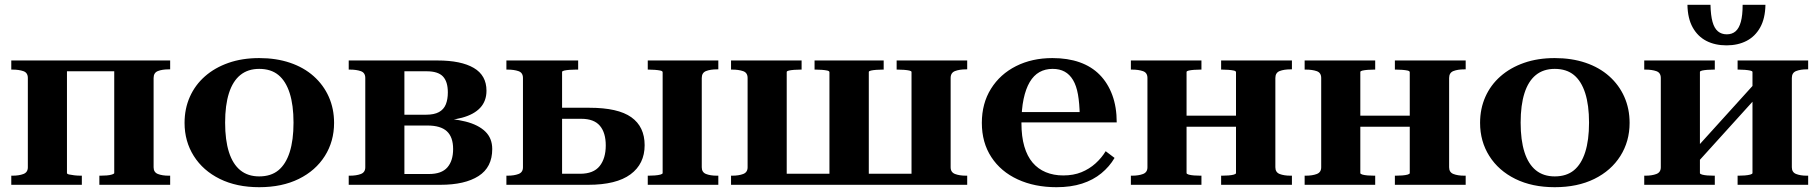

<svg xmlns="http://www.w3.org/2000/svg" viewBox="-20 -770 7581 800"><path d="M96 -73V-445Q96 -467 77.5 -473.5Q59 -480 32 -480H27V-518H259V-49Q259 -45 268 -43Q277 -41 290 -39.5Q303 -38 316 -38H321V0H27V-38H32Q59 -38 77.5 -45Q96 -52 96 -73ZM456 -49V-518H689V-481H683Q656 -481 638 -474Q620 -467 620 -445V-73Q620 -52 638 -45Q656 -38 683 -38H689V0H394V-38H399Q411 -38 424.5 -39Q438 -40 447 -43Q456 -46 456 -49ZM201 -473V-518H523V-473Z M1372 -258Q1372 -181 1333.5 -120Q1295 -59 1225 -24.5Q1155 10 1060 10Q966 10 896 -24.5Q826 -59 787.5 -120Q749 -181 749 -258Q749 -317 771 -366.5Q793 -416 834 -452Q875 -488 932 -508Q989 -528 1060 -528Q1131 -528 1188.5 -508.5Q1246 -489 1287 -452.5Q1328 -416 1350 -366.5Q1372 -317 1372 -258ZM918 -259Q918 -186 934 -136Q950 -86 981.5 -60.5Q1013 -35 1060 -35Q1109 -35 1140 -60.5Q1171 -86 1187 -136Q1203 -186 1203 -259Q1203 -332 1187 -382Q1171 -432 1140 -457.5Q1109 -483 1060 -483Q1013 -483 981.5 -457.5Q950 -432 934 -382Q918 -332 918 -259Z M1433 -518H1803Q1901 -518 1954 -487Q2007 -456 2007 -392Q2007 -349 1981 -321Q1955 -293 1905 -279.5Q1855 -266 1784 -266L1820 -287L1821 -256L1795 -277Q1867 -277 1920 -263.5Q1973 -250 2002 -222Q2031 -194 2031 -149Q2031 -73 1974 -36.5Q1917 0 1815 0H1433V-38H1438Q1465 -38 1483.5 -45Q1502 -52 1502 -73V-445Q1502 -467 1483.5 -473.5Q1465 -480 1438 -480H1433ZM1665 -45H1768Q1820 -45 1844 -72.5Q1868 -100 1868 -149Q1868 -199 1842 -223Q1816 -247 1761 -247H1636V-292H1755Q1789 -292 1809 -303Q1829 -314 1837.5 -335Q1846 -356 1846 -385Q1846 -430 1825.5 -451.5Q1805 -473 1758 -473H1665Z M2741 -49V-469Q2741 -474 2731.5 -476Q2722 -478 2708.5 -479Q2695 -480 2683 -480H2679V-518H2973V-481H2967Q2940 -481 2922 -474Q2904 -467 2904 -445V-73Q2904 -52 2922 -45Q2940 -38 2967 -38H2973V0H2679V-38H2683Q2695 -38 2708.5 -39Q2722 -40 2731.5 -42.5Q2741 -45 2741 -49ZM2322 -46H2397Q2453 -46 2478.5 -78Q2504 -110 2504 -164Q2504 -217 2479.5 -246Q2455 -275 2402 -275H2287V-321H2436Q2555 -321 2610.5 -281.5Q2666 -242 2666 -165Q2666 -87 2607 -43.5Q2548 0 2431 0H2090V-38H2095Q2122 -38 2140.5 -45Q2159 -52 2159 -73V-445Q2159 -467 2140.5 -473.5Q2122 -480 2095 -480H2090V-518H2389V-480H2379Q2366 -480 2353 -479Q2340 -478 2331 -476Q2322 -474 2322 -470Z M3095 -445Q3095 -467 3076.5 -473.5Q3058 -480 3031 -480H3026V-518H3320V-480H3315Q3302 -480 3289 -479Q3276 -478 3267 -476Q3258 -474 3258 -470V0H3026V-38H3031Q3058 -38 3076.5 -45Q3095 -52 3095 -73ZM3778 -470Q3778 -474 3769 -476Q3760 -478 3747 -479Q3734 -480 3720 -480H3716V-518H4010V-481H4005Q3978 -481 3959.5 -474Q3941 -467 3941 -445V-73Q3941 -52 3959.5 -45Q3978 -38 4005 -38H4010V0H3778ZM3198 -46H3843V0H3198ZM3374 -480V-518H3662V-480H3657Q3645 -480 3631.5 -479Q3618 -478 3609 -476Q3600 -474 3600 -470V0H3436V-469Q3436 -474 3427 -476Q3418 -478 3404.5 -479Q3391 -480 3379 -480Z M4236 -257Q4236 -201 4248 -160Q4260 -119 4282.5 -92.5Q4305 -66 4337.5 -52.5Q4370 -39 4410 -39Q4453 -39 4486 -52.5Q4519 -66 4544.5 -89Q4570 -112 4587 -140L4624 -112Q4603 -76 4569 -48Q4535 -20 4488.5 -5Q4442 10 4382 10Q4291 10 4220.5 -22.5Q4150 -55 4110.5 -115.5Q4071 -176 4071 -258Q4071 -339 4109 -400Q4147 -461 4213.5 -494.5Q4280 -528 4365 -528Q4429 -528 4478.5 -510.5Q4528 -493 4562 -458.5Q4596 -424 4614.5 -374Q4633 -324 4633 -260H4196V-303H4505L4479 -288Q4478 -340 4471.5 -376.5Q4465 -413 4451 -436.5Q4437 -460 4416 -471.5Q4395 -483 4366 -483Q4335 -483 4311 -469.5Q4287 -456 4270.5 -428Q4254 -400 4245 -357.5Q4236 -315 4236 -257Z M4761 -73V-445Q4761 -467 4742.5 -473.5Q4724 -480 4697 -480H4692V-518H4986V-480H4981Q4968 -480 4955 -479Q4942 -478 4933 -476Q4924 -474 4924 -470V-49Q4924 -45 4933 -42.5Q4942 -40 4955 -39Q4968 -38 4981 -38H4986V0H4692V-38H4697Q4724 -38 4742.5 -45Q4761 -52 4761 -73ZM5130 -49V-469Q5130 -474 5121 -476Q5112 -478 5098.5 -479Q5085 -480 5073 -480H5068V-518H5363V-481H5357Q5330 -481 5312 -474Q5294 -467 5294 -445V-73Q5294 -52 5312 -45Q5330 -38 5357 -38H5363V0H5068V-38H5073Q5085 -38 5098.5 -39Q5112 -40 5121 -42.5Q5130 -45 5130 -49ZM4866 -242V-288H5190V-242Z M5485 -73V-445Q5485 -467 5466.5 -473.5Q5448 -480 5421 -480H5416V-518H5710V-480H5705Q5692 -480 5679 -479Q5666 -478 5657 -476Q5648 -474 5648 -470V-49Q5648 -45 5657 -42.5Q5666 -40 5679 -39Q5692 -38 5705 -38H5710V0H5416V-38H5421Q5448 -38 5466.5 -45Q5485 -52 5485 -73ZM5854 -49V-469Q5854 -474 5845 -476Q5836 -478 5822.5 -479Q5809 -480 5797 -480H5792V-518H6087V-481H6081Q6054 -481 6036 -474Q6018 -467 6018 -445V-73Q6018 -52 6036 -45Q6054 -38 6081 -38H6087V0H5792V-38H5797Q5809 -38 5822.5 -39Q5836 -40 5845 -42.5Q5854 -45 5854 -49ZM5590 -242V-288H5914V-242Z M6770 -258Q6770 -181 6731.5 -120Q6693 -59 6623 -24.5Q6553 10 6458 10Q6364 10 6294 -24.5Q6224 -59 6185.5 -120Q6147 -181 6147 -258Q6147 -317 6169 -366.5Q6191 -416 6232 -452Q6273 -488 6330 -508Q6387 -528 6458 -528Q6529 -528 6586.5 -508.5Q6644 -489 6685 -452.5Q6726 -416 6748 -366.5Q6770 -317 6770 -258ZM6316 -259Q6316 -186 6332 -136Q6348 -86 6379.5 -60.5Q6411 -35 6458 -35Q6507 -35 6538 -60.5Q6569 -86 6585 -136Q6601 -186 6601 -259Q6601 -332 6585 -382Q6569 -432 6538 -457.5Q6507 -483 6458 -483Q6411 -483 6379.5 -457.5Q6348 -432 6332 -382Q6316 -332 6316 -259Z M6900 -73V-445Q6900 -467 6881.5 -473.5Q6863 -480 6836 -480H6831V-518H7125V-480H7120Q7107 -480 7094 -479Q7081 -478 7072 -476Q7063 -474 7063 -470V-49Q7063 -45 7072 -42.5Q7081 -40 7094 -39Q7107 -38 7120 -38H7125V0H6831V-38H6836Q6863 -38 6881.5 -45Q6900 -52 6900 -73ZM7282 -49V-470Q7282 -474 7272.5 -476Q7263 -478 7250 -479Q7237 -480 7225 -480H7220V-518H7514V-481H7508Q7482 -481 7464 -474Q7446 -467 7446 -445V-73Q7446 -52 7464 -45Q7482 -38 7508 -38H7514V0H7220V-38H7225Q7237 -38 7250 -39Q7263 -40 7272.5 -42.5Q7282 -45 7282 -49ZM7061 -102 7026 -129 7284 -414 7319 -387ZM7174 -581Q7126 -581 7090 -599.5Q7054 -618 7033 -655.5Q7012 -693 7011 -750H7107Q7108 -706 7115.5 -679Q7123 -652 7138 -639.5Q7153 -627 7175 -627Q7197 -627 7211.5 -639.5Q7226 -652 7233.5 -679Q7241 -706 7241 -750H7336Q7335 -693 7314 -655.5Q7293 -618 7257 -599.5Q7221 -581 7174 -581Z"/></svg>

Font: Roboto Serif 120pt Expanded SemiBold
Style: Regular
Weight: 600
Width: 7
Designer: Greg Gazdowicz
Foundry: Commercial Type
Version: Version 1.008